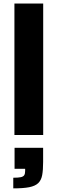

<svg xmlns="http://www.w3.org/2000/svg" viewBox="-20 -763 326 1085"><path d="M61.5 0V-743H224.1V0ZM55 301.5V241.4Q83.6 241.4 97.8 238.2Q112 235 117.1 226.7Q122.1 218.4 122.1 203.2V190.9H62.3V72.4H223.7V152.5Q223.7 197.3 218.4 226.4Q213 255.5 195.9 271.9Q178.8 288.2 145.2 294.9Q111.5 301.5 55 301.5Z"/></svg>

Font: Saira Thin
Style: Regular
Weight: 100
Designer: Hector Gatti with collaboration of the Omnibus-Type team
Foundry: Omnibus-Type
Version: Version 1.101